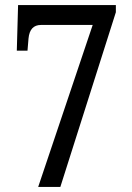

<svg xmlns="http://www.w3.org/2000/svg" viewBox="-20 -734 517 754"><path d="M130 0 344 -636H141Q97 -636 92 -583L88 -535H46L51 -714H435V-686L217 0Z"/></svg>

Font: Noto Serif Armenian Condensed
Style: Regular
Weight: 400
Width: 3
Designer: Monotype Design Team
Foundry: Monotype Imaging Inc.
Version: Version 2.008; ttfautohint (v1.8.4.7-5d5b)